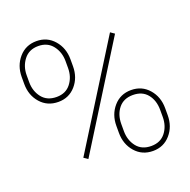

<svg xmlns="http://www.w3.org/2000/svg" viewBox="-129 -846 969 981"><g transform="rotate(-20 355.5 -355.5)"><path d="M37.6 -574.2Q37.6 -635.7 74.7 -678.5Q111.8 -721.2 170.4 -721.2Q228.5 -721.2 265.6 -678.5Q302.7 -635.7 302.7 -574.2V-536.6Q302.7 -475.1 265.9 -432.9Q229 -390.6 171.4 -390.6Q111.8 -390.6 74.7 -432.9Q37.6 -475.1 37.6 -536.6ZM64.5 -536.6Q64.5 -487.8 92 -452.6Q119.6 -417.5 171.4 -417.5Q221.2 -417.5 248.5 -452.6Q275.9 -487.8 275.9 -536.6V-574.2Q275.9 -623 248.3 -658.7Q220.7 -694.3 170.4 -694.3Q120.1 -694.3 92.3 -658.4Q64.5 -622.6 64.5 -574.2ZM406.7 -174.3Q406.7 -235.4 443.6 -278.1Q480.5 -320.8 539.1 -320.8Q597.7 -320.8 634.8 -278.3Q671.9 -235.8 671.9 -174.3V-136.2Q671.9 -74.7 635 -32.2Q598.1 10.3 540 10.3Q481 10.3 443.8 -32.2Q406.7 -74.7 406.7 -136.2ZM433.6 -136.2Q433.6 -86.9 460.9 -51.8Q488.3 -16.6 540 -16.6Q590.3 -16.6 617.7 -51.8Q645 -86.9 645 -136.2V-174.3Q645 -226.1 617.7 -260Q590.3 -293.9 539.1 -293.9Q488.8 -293.9 461.2 -259.8Q433.6 -225.6 433.6 -174.3ZM214.4 -64 192.4 -79.1 539.6 -634.8 561.5 -619.6Z"/></g></svg>

Font: TypoPRO Roboto Slab
Style: Thin
Weight: 250
Designer: Google
Version: Version 1.100263; 2013; ttfautohint (v0.94.20-1c74) -l 8 -r 